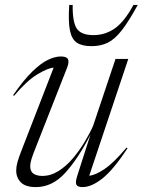

<svg xmlns="http://www.w3.org/2000/svg" viewBox="-20 -752 581 782"><path d="M295 -37 348.5 -204Q298 -105.5 245.5 -47.8Q193 10 126 10Q84 10 65 -9.2Q46 -28.5 46 -57.5Q46 -73 51 -91.5Q56 -110 69.5 -144L198.5 -476.5Q173.5 -474.5 131 -448.5Q88.5 -422.5 37 -361.5L33.5 -364.5Q76 -426 111.2 -460.2Q146.5 -494.5 175.2 -508.2Q204 -522 227.5 -522Q251 -522 256.8 -511Q262.5 -500 253 -475.5L127 -155Q113.5 -121.5 108.2 -104Q103 -86.5 103 -76Q103 -53.5 116.5 -44.5Q130 -35.5 152.5 -35.5Q186.5 -35.5 218 -55.2Q249.5 -75 276.2 -106.5Q303 -138 324.2 -173.2Q345.5 -208.5 359 -239L450.5 -512H502.5L343.5 -36.5Q368 -38 406 -63.8Q444 -89.5 495.5 -151L499.5 -148.5Q441.5 -60 397 -25Q352.5 10 316.5 10Q296.5 10 291.2 0.5Q286 -9 295 -37ZM360.5 -609Q409.5 -609 448.8 -637.2Q488 -665.5 523.5 -732H541Q504.5 -665 476 -628.5Q447.5 -592 418.8 -578Q390 -564 353 -564Q314.5 -564 293.2 -578Q272 -592 264.8 -628.2Q257.5 -664.5 262 -732H276Q275 -661.5 293 -635.2Q311 -609 360.5 -609Z"/></svg>

Font: Newsreader 72pt Light
Style: Italic
Weight: 300
Italic angle: -17°
Designer: Hugues Gentile
Foundry: Production Type
Version: Version 1.003; ttfautohint (v1.8.3)